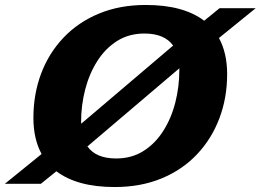

<svg xmlns="http://www.w3.org/2000/svg" viewBox="-54 -740 1050 773"><path d="M860.5 -441.5Q860.5 -346 829.2 -263.5Q798 -181 739.2 -118.8Q680.5 -56.5 596.8 -21.8Q513 13 408 13Q331 13 272.2 -3.2Q213.5 -19.5 173 -50.5L110.5 0H-34.5L113.5 -120Q80.5 -180.5 80.5 -265.5Q80.5 -361 111.5 -443.5Q142.5 -526 201.5 -588.2Q260.5 -650.5 344.2 -685.2Q428 -720 532.5 -720Q610 -720 668.8 -703.8Q727.5 -687.5 768 -656.5L830 -707H975.5L827.5 -587Q860.5 -526.5 860.5 -441.5ZM272.5 -249Q272.5 -245.5 273 -242L643 -556.5Q608.5 -605 527.5 -605Q465 -605 417.5 -575Q370 -545 337.8 -494.2Q305.5 -443.5 289 -379.8Q272.5 -316 272.5 -249ZM668 -458Q668 -461.5 668 -465L298 -150.5Q332.5 -102 413.5 -102Q476 -102 523.5 -132Q571 -162 603.2 -212.8Q635.5 -263.5 651.8 -327.2Q668 -391 668 -458Z"/></svg>

Font: Newsreader Caption
Style: Bold Italic
Weight: 700
Italic angle: -17°
Designer: Hugues Gentile
Foundry: Production Type
Version: Version 1.001